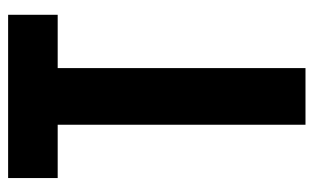

<svg xmlns="http://www.w3.org/2000/svg" viewBox="-166 -588 754 461"><g transform="rotate(-90 210.5 -357.0)"><path d="M278 0H142V-595H14V-714H406V-595H278Z"/></g></svg>

Font: Noto Sans Display ExtraCondensed
Style: Bold
Weight: 700
Width: 2
Designer: Monotype Design Team
Foundry: Monotype Imaging Inc.
Version: Version 2.003